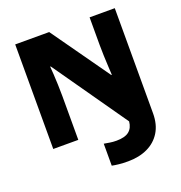

<svg xmlns="http://www.w3.org/2000/svg" viewBox="-163 -854 1161 1232"><g transform="rotate(-20 417.0 -237.5)"><path d="M502 239Q466 239 439 236Q412 233 393 229V79Q412 82 432 85.5Q452 89 477 89Q535 89 563 66.5Q591 44 595 0L243 -503H239Q241 -484 243 -450Q245 -416 246.5 -376.5Q248 -337 248 -300V0H77V-714H309L589 -319H593Q592 -338 590 -374Q588 -410 586.5 -451Q585 -492 585 -525V-714H757V4Q757 80 724.5 132.5Q692 185 634.5 212Q577 239 502 239Z"/></g></svg>

Font: Noto Sans Meetei Mayek Black
Style: Regular
Weight: 900
Designer: Monotype Design Team and Neelakash Kshetrimayum
Foundry: Monotype Imaging Inc.
Version: Version 2.002; ttfautohint (v1.8.4.7-5d5b)